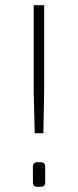

<svg xmlns="http://www.w3.org/2000/svg" viewBox="-20 -715 298 735"><path d="M149 -363 146 -205H113L109 -363V-695H149ZM123 -94H136Q153 -94 153 -77V-17Q153 0 136 0H123Q106 0 106 -17V-77Q106 -94 123 -94Z"/></svg>

Font: Exo 2.0 Extra Light
Style: Regular
Weight: 250
Designer: Natanael Gama
Version: Version 1.001;PS 001.001;hotconv 1.0.70;makeotf.lib2.5.58329